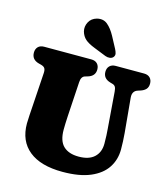

<svg xmlns="http://www.w3.org/2000/svg" viewBox="-137 -1062 1036 1183"><g transform="rotate(15 381.0 -470.0)"><path d="M574 -313 556 -545Q554.5 -565.5 548.8 -575Q543 -584.5 531 -588L515.5 -592.5Q469 -606 469 -649Q469 -672 482.8 -686Q496.5 -700 521.5 -700H702Q727 -700 740.5 -686Q754 -672 754 -649Q754 -626.5 741.8 -613.2Q729.5 -600 707.5 -593L692 -588Q657.5 -577 661 -535.5L681.5 -314Q686 -263 686 -211Q686 -146 652.5 -94.8Q619 -43.5 549.5 -14Q480 15.5 372.5 15.5Q233 15.5 158.8 -44.5Q84.5 -104.5 84.5 -216Q84.5 -235.5 86.8 -269.8Q89 -304 91 -333.5L104.5 -544Q105.5 -563.5 99.2 -573.2Q93 -583 75 -588L59.5 -592Q13 -604.5 13 -649Q13 -672 26.5 -686Q40 -700 65 -700H365.5Q390.5 -700 404 -686Q417.5 -672 417.5 -649Q417.5 -606.5 371.5 -593L354.5 -588Q331.5 -581 329.5 -545L316 -324Q313 -270.5 313 -237.5Q313 -166 347 -133.5Q381 -101 444.5 -101Q510.5 -101 544.2 -132.8Q578 -164.5 578 -219Q578 -251 576.8 -271.8Q575.5 -292.5 574 -313ZM451 -874 490 -801Q497.5 -787 500.5 -774.2Q503.5 -761.5 495 -750.5Q487 -740.5 472.5 -738.8Q458 -737 444 -742.5L367.5 -773Q326 -789 305.5 -807.2Q285 -825.5 277 -854.5Q269.5 -884.5 284.5 -913.2Q299.5 -942 333.5 -951.5Q373.5 -961.5 401 -938.5Q428.5 -915.5 451 -874Z"/></g></svg>

Font: Fraunces 72pt S100 Black
Style: Regular
Weight: 900
Version: Version 1.000; ttfautohint (v1.8.3)